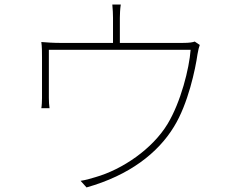

<svg xmlns="http://www.w3.org/2000/svg" viewBox="-20 -805 1040 841"><path d="M509 -785H472C474 -766 475 -740 475 -727V-617H246C214 -617 185 -619 161 -621C164 -601 164 -573 164 -553V-375C164 -363 163 -341 161 -331H197C195 -342 194 -363 194 -376V-587H815C809 -505 772 -358 714 -262C648 -153 517 -63 398 -29C376 -22 354 -16 333 -13L359 16C547 -37 672 -135 742 -250C804 -350 836 -503 845 -567C848 -585 852 -601 855 -608L833 -623C825 -620 812 -617 779 -617H505V-727C505 -740 506 -766 509 -785Z"/></svg>

Font: Source Han Sans JP ExtraLight
Style: Regular
Weight: 250
Designer: Ryoko NISHIZUKA 西塚涼子 (kana, bopomofo & ideographs); Paul D. Hunt (Latin, Greek & Cyrillic); Sandoll Communications 산돌커뮤니
Foundry: Adobe
Version: Version 2.001;hotconv 1.0.107;makeotfexe 2.5.65593